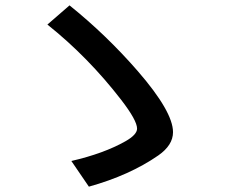

<svg xmlns="http://www.w3.org/2000/svg" viewBox="-20 -764 860 712"><path d="M244.6 -167Q365.2 -194.8 445.3 -240.2Q488.3 -264.6 488.3 -287.1Q488.3 -317.4 429.2 -394Q307.1 -552.2 155.8 -672.9L237.8 -744.1Q375 -633.8 491.2 -500Q621.6 -349.6 621.6 -273.9Q621.6 -225.6 566.9 -187.5Q460.4 -113.8 309.6 -71.8Z"/></svg>

Font: BIZ UDPGothic
Style: Bold
Weight: 700
Designer: TypeBank Co., Ltd.
Foundry: Morisawa Inc.
Version: Version 1.051